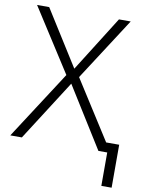

<svg xmlns="http://www.w3.org/2000/svg" viewBox="-97 -781 777 1030"><g transform="rotate(10 292.0 -266.0)"><path d="M528 182V0H480L274 -330L63 0H0L240 -371L20 -714H86L276 -412L466 -714H530L309 -372L513 -52H584V182Z"/></g></svg>

Font: BC Sans Light
Style: Regular
Weight: 300
Designer: Monotype Design Team
Foundry: Monotype Imaging Inc.
Version: Version 2.000;GOOG;noto-source:20170915:90ef993387c0